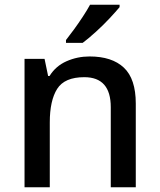

<svg xmlns="http://www.w3.org/2000/svg" viewBox="-20 -786 670 806"><path d="M356 -549Q450 -549 500 -502Q550 -455 550 -351V0H445V-336Q445 -462 334 -462Q251 -462 220 -413Q189 -364 189 -272V0H83V-539H167L182 -467H188Q214 -509 259.5 -529Q305 -549 356 -549ZM482 -756Q467 -738 440 -709Q413 -680 382 -652Q351 -624 327 -606H257V-618Q272 -637 291 -663Q310 -689 328 -716.5Q346 -744 358 -766H482Z"/></svg>

Font: Noto Sans Telugu Medium
Style: Regular
Weight: 500
Designer: Jelle Bosma - Monotype Design Team
Foundry: Monotype Imaging Inc.
Version: Version 2.005; ttfautohint (v1.8.4.7-5d5b)